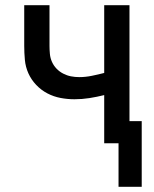

<svg xmlns="http://www.w3.org/2000/svg" viewBox="-20 -550 590 737"><path d="M435 167V0H380V-185Q352 -178 323.5 -173.5Q295 -169 266 -169Q239 -169 212.5 -174Q186 -179 162 -191.5Q138 -204 119 -224Q100 -244 89 -268.5Q78 -293 75.5 -320Q73 -347 73 -374V-530H170V-374Q170 -359 171.5 -343Q173 -327 179.5 -312.5Q186 -298 197 -286.5Q208 -275 222.5 -267.5Q237 -260 252.5 -257Q268 -254 284 -254Q308 -254 332.5 -259Q357 -264 380 -270V-530H477V-85H524V167Z"/></svg>

Font: Lode Dark
Style: Bold
Weight: 700
Monospace: yes
Designer: Belleve Invis
Foundry: Belleve Invis
Version: Version 29.2.0; ttfautohint (v1.8.3)